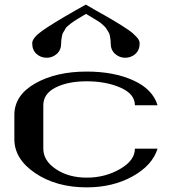

<svg xmlns="http://www.w3.org/2000/svg" viewBox="-20 -809 790 829"><path d="M351.6 -749Q348.6 -747.1 333.5 -738.3Q318.4 -729.5 315.4 -727.5Q312.5 -725.6 300.3 -717.8Q288.1 -710 285.6 -707.5Q283.2 -705.1 273.9 -697.8Q264.6 -690.4 262.7 -685.5Q260.7 -680.7 255.4 -672.9Q250 -665 248.5 -658.2Q247.1 -651.4 245.6 -642.1Q244.1 -632.8 244.1 -622.1Q244.1 -592.8 225.1 -576.2Q206.1 -559.6 181.6 -559.6Q156.2 -559.6 137.7 -576.2Q119.1 -592.8 119.1 -622.1Q119.1 -645.5 162.6 -676.3Q206.1 -707 301.8 -761.7Q334 -779.3 350.6 -789.1Q368.2 -778.3 393.6 -764.2Q418.9 -750 434.6 -741.2Q450.2 -732.4 470.7 -720.2Q491.2 -708 503.4 -700.2Q515.6 -692.4 530.3 -682.6Q544.9 -672.9 553.2 -665.5Q561.5 -658.2 568.8 -650.4Q576.2 -642.6 579.6 -635.7Q583 -628.9 583 -622.1Q583 -592.8 564.5 -576.2Q545.9 -559.6 520.5 -559.6Q496.1 -559.6 477.1 -576.2Q458 -592.8 458 -622.1Q458 -632.8 456.5 -642.1Q455.1 -651.4 453.6 -658.2Q452.1 -665 446.8 -672.9Q441.4 -680.7 439 -685.5Q436.5 -690.4 428.2 -697.8Q419.9 -705.1 417 -708Q414.1 -710.9 402.3 -718.3Q390.6 -725.6 387.2 -727.5Q383.8 -729.5 369.6 -738.3Q355.5 -747.1 351.6 -749ZM660.2 -354.5H562.5Q562.5 -403.3 500 -430.7Q437.5 -458 354.5 -458Q273.4 -458 220.2 -431.2Q167 -404.3 167 -354.5V-167Q167 -115.2 221.7 -78.6Q276.4 -42 354.5 -42Q433.6 -42 498 -79.1Q562.5 -116.2 562.5 -167H660.2Q637.7 -94.7 552.2 -47.4Q466.8 0 354.5 0Q223.6 0 132.8 -61Q42 -122.1 42 -208V-312.5Q42 -397.5 131.8 -448.7Q221.7 -500 354.5 -500Q471.7 -500 555.7 -461.9Q639.6 -423.8 660.2 -354.5Z"/></svg>

Font: okolaks
Style: Bold
Weight: 600
Width: 8
Version: Version 000.6.0